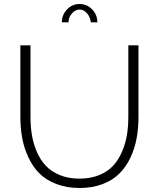

<svg xmlns="http://www.w3.org/2000/svg" viewBox="-20 -937 796 962"><path d="M323.2 -825.2H290Q290 -863.3 316.2 -890.1Q342.3 -917 378.9 -917Q415 -917 441.4 -890.1Q467.8 -863.3 467.8 -825.2H435.1Q432.1 -852.1 415.8 -870.6Q399.4 -889.2 378.9 -889.2Q357.4 -889.2 340.3 -869.6Q323.2 -850.1 323.2 -825.2ZM378.9 4.9Q313.5 4.9 261.5 -15.4Q209.5 -35.6 176.5 -69.1Q143.6 -102.5 121.8 -149.4Q100.1 -196.3 91.1 -246.3Q82 -296.4 82 -353V-710H132.8V-353Q132.8 -303.2 139.9 -260Q147 -216.8 164.8 -175.8Q182.6 -134.8 210 -106Q237.3 -77.1 280.3 -59.6Q323.2 -42 377.9 -42Q433.6 -42 477.1 -59.8Q520.5 -77.6 547.4 -107.2Q574.2 -136.7 591.8 -178Q609.4 -219.2 616.2 -262Q623 -304.7 623 -353V-710H673.8V-353Q673.8 -293.9 664.3 -242.7Q654.8 -191.4 632.6 -145.3Q610.4 -99.1 576.9 -66.2Q543.5 -33.2 492.9 -14.2Q442.4 4.9 378.9 4.9Z"/></svg>

Font: Rawline Light
Style: Regular
Weight: 300
Designer: Matt McInerney, Pablo Impallari, Rodrigo Fuenzalida
Foundry: Matt McInerney, Pablo Impallari, Rodrigo Fuenzalida
Version: Version 4.020;PS 004.020;hotconv 1.0.88;makeotf.lib2.5.64775